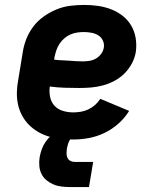

<svg xmlns="http://www.w3.org/2000/svg" viewBox="-20 -558 640 779"><path d="M277 8Q252 8 227 5.5Q202 3 178.5 -4Q155 -11 134.5 -23Q114 -35 97.5 -51.5Q81 -68 69.5 -89.5Q58 -111 53 -134.5Q48 -158 48.5 -183.5Q49 -209 54 -234L72 -344Q76 -372 86.5 -399Q97 -426 115 -450Q133 -474 158 -491.5Q183 -509 210 -520Q237 -531 265.5 -534.5Q294 -538 322 -538Q350 -538 378 -534Q406 -530 431.5 -520Q457 -510 478 -493.5Q499 -477 512.5 -454Q526 -431 530.5 -403Q535 -375 531 -347Q527 -323 515 -300.5Q503 -278 485 -260Q467 -242 444.5 -230Q422 -218 397.5 -211.5Q373 -205 349.5 -203Q326 -201 302 -201Q272 -201 241.5 -202Q211 -203 182 -207Q179 -185 183.5 -164Q188 -143 201.5 -128.5Q215 -114 235.5 -108Q256 -102 277 -102Q292 -102 307.5 -104.5Q323 -107 338 -114Q353 -121 365.5 -132Q378 -143 387 -157L504 -108Q486 -79 460 -56Q434 -33 403.5 -18.5Q373 -4 341 2Q309 8 277 8ZM315 -309Q328 -309 342 -311Q356 -313 368.5 -320Q381 -327 390 -339Q399 -351 401 -364Q404 -379 397.5 -393Q391 -407 379 -414.5Q367 -422 351.5 -425Q336 -428 321 -428Q307 -428 293 -426Q279 -424 265.5 -418Q252 -412 240.5 -402Q229 -392 221 -379.5Q213 -367 208.5 -353.5Q204 -340 201 -326L200 -316Q214 -314 228.5 -313.5Q243 -313 257.5 -312Q272 -311 286 -310Q300 -309 315 -309ZM266 201Q248 201 230.5 199Q213 197 197.5 190.5Q182 184 169 173.5Q156 163 148.5 148Q141 133 139.5 115Q138 97 141 79Q144 63 149.5 47.5Q155 32 165 17.5Q175 3 188 -8.5Q201 -20 217 -27Q233 -34 249 -36.5Q265 -39 281 -39L275 0Q270 0 267 4Q264 8 262 12Q260 16 258 20.5Q256 25 255 29.5Q254 34 253 38Q252 42 251 47Q250 56 250 65.5Q250 75 254 83Q258 91 266 95Q274 99 283 99H358L341 201Z"/></svg>

Font: Iosevka Curly XBdEx
Style: Italic
Weight: 800
Width: 7
Italic angle: -9°
Monospace: yes
Designer: Belleve Invis
Foundry: Belleve Invis
Version: Version 11.1.0; ttfautohint (v1.8.3)